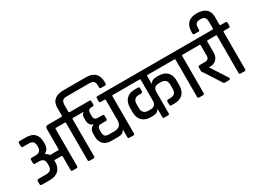

<svg xmlns="http://www.w3.org/2000/svg" viewBox="-51 -1593 3054 2298"><g transform="rotate(-30 1475.5 -443.5)"><path d="M478 -623H609Q629 -623 629 -605V-562Q629 -543 609 -543H544Q533 -543 533 -531V-19Q533 0 514 0H461Q442 0 442 -19V-205Q442 -217 431 -217H332V-196Q332 -120 289.5 -78.5Q247 -37 170 -37H56Q36 -37 36 -56V-99Q36 -118 56 -118H164Q243 -118 243 -194V-222Q243 -260 224 -278Q205 -296 164 -296H112Q93 -296 93 -316V-358Q93 -378 112 -378H164Q243 -378 243 -453V-467Q243 -506 224 -524.5Q205 -543 164 -543H87Q68 -543 68 -562V-605Q68 -623 87 -623H175Q332 -623 332 -464V-448Q332 -367 272 -339V-335Q303 -324 318 -296H431Q442 -296 442 -308V-585Q442 -602 451.5 -612.5Q461 -623 478 -623Z M844 -887H1157Q1240 -887 1281.5 -845Q1323 -803 1323 -725V-706Q1323 -686 1303 -686H1250Q1232 -686 1232 -706V-724Q1232 -769 1215 -786.5Q1198 -804 1157 -804H843Q802 -804 785 -786Q768 -768 768 -724V-635Q768 -623 779 -623H844Q864 -623 864 -605V-562Q864 -543 844 -543H779Q768 -543 768 -531V-19Q768 0 749 0H696Q677 0 677 -19V-531Q677 -543 666 -543H601Q581 -543 581 -562V-605Q581 -623 601 -623H666Q677 -623 677 -635V-742Q677 -814 721 -850.5Q765 -887 844 -887Z M1051 -543H1032Q984 -543 984 -488V-448Q984 -395 1037 -395H1101Q1120 -395 1120 -376V-332Q1120 -314 1101 -314H1037Q984 -314 984 -258V-228Q984 -189 1000 -173Q1016 -157 1053 -157H1127Q1227 -158 1227 -252V-531Q1227 -543 1216 -543H1164Q1144 -543 1144 -562V-605Q1144 -623 1164 -623H1395Q1414 -623 1414 -605V-562Q1414 -543 1395 -543H1329Q1318 -543 1318 -531V-19Q1318 0 1299 0H1246Q1227 0 1227 -19V-121H1223Q1201 -75 1133 -75H1040Q971 -75 932.5 -112.5Q894 -150 894 -220V-256Q894 -330 952 -350V-354Q894 -374 894 -442V-481Q894 -524 923 -539V-543H835Q816 -543 816 -563V-605Q816 -623 835 -623H1051Q1070 -623 1070 -605V-562Q1070 -543 1051 -543Z M1799 -531V-427H1803Q1825 -469 1893 -469H1918Q1993 -469 2035 -427.5Q2077 -386 2077 -310V-244Q2076 -169 2034.5 -127Q1993 -85 1918 -85H1876Q1856 -85 1856 -104V-148Q1856 -166 1876 -166H1905Q1987 -166 1987 -249V-306Q1987 -388 1902 -388H1875Q1799 -388 1799 -314V-20Q1799 0 1779 0H1728Q1710 0 1710 -20V-127H1706Q1682 -85 1616 -85H1591Q1516 -85 1473.5 -127Q1431 -169 1431 -244V-310Q1432 -385 1473.5 -427Q1515 -469 1591 -469H1632Q1652 -469 1652 -450V-407Q1652 -388 1632 -388H1603Q1521 -388 1521 -306V-249Q1521 -209 1543 -187.5Q1565 -166 1606 -166H1634Q1671 -166 1690.5 -185.5Q1710 -205 1710 -241V-531Q1710 -543 1699 -543H1385Q1366 -543 1366 -562V-605Q1366 -623 1385 -623H2123Q2143 -623 2143 -605V-562Q2143 -543 2123 -543H1810Q1799 -543 1799 -531Z M2263 0H2210Q2191 0 2191 -19V-531Q2191 -543 2180 -543H2115Q2095 -543 2095 -562V-605Q2095 -623 2115 -623H2358Q2378 -623 2378 -605V-562Q2378 -543 2358 -543H2293Q2282 -543 2282 -531V-19Q2282 0 2263 0Z M2538 -390V-531Q2538 -542 2528 -543H2349Q2330 -543 2330 -562V-605Q2330 -623 2349 -623H2697Q2716 -623 2716 -605V-562Q2716 -543 2697 -543H2640Q2629 -543 2629 -531V-385Q2629 -324 2596.5 -289Q2564 -254 2510 -254H2491L2635 -31Q2640 -24 2640 -18Q2640 0 2623 0H2564Q2552 0 2545 -12L2411 -221L2386 -254V-311Q2386 -333 2409 -333H2485Q2538 -333 2538 -390Z M2866 -623H2931Q2951 -623 2951 -605V-562Q2951 -543 2931 -543H2866Q2855 -543 2855 -531V-19Q2855 0 2836 0H2783Q2764 0 2764 -19V-531Q2764 -543 2753 -543H2688Q2668 -543 2668 -562V-605Q2668 -623 2688 -623H2753Q2764 -623 2764 -635V-724Q2764 -768 2746.5 -786Q2729 -804 2688 -804Q2647 -804 2630 -786.5Q2613 -769 2613 -724V-706Q2613 -686 2595 -686H2542Q2522 -686 2522 -706V-725Q2522 -803 2563.5 -845Q2605 -887 2686 -887Q2767 -887 2811 -850.5Q2855 -814 2855 -742V-635Q2855 -623 2866 -623Z"/></g></svg>

Font: Rajdhani SemiBold
Style: Regular
Weight: 600
Designer: Satya Rajpurohit, Jyotish Sonowal
Foundry: Indian Type Foundry
Version: Version 1.201 February 1, 2022